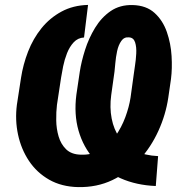

<svg xmlns="http://www.w3.org/2000/svg" viewBox="-20 -742 739 772"><path d="M615.7 -114.3 606.4 5.9Q528.8 2.9 465.6 -24.9Q402.3 -52.7 358.6 -101.6Q314.9 -150.4 295.9 -216.3Q276.9 -282.2 287.1 -361.3L300.8 -453.6Q307.1 -494.6 322 -541.5Q336.9 -588.4 362.3 -630.1Q387.7 -671.9 425 -697.5Q462.4 -723.1 513.7 -721.7Q568.4 -720.2 601.6 -689.9Q634.8 -659.7 650.9 -613.3Q667 -566.9 669.9 -516.6Q672.9 -466.3 667.5 -424.3L656.7 -349.6Q646.5 -280.8 616.9 -215.8Q587.4 -150.9 540.5 -99.1Q493.7 -47.4 431.6 -17.8Q369.6 11.7 293.9 10.3Q227.5 8.8 177.7 -19.5Q127.9 -47.9 96.4 -95.2Q64.9 -142.6 52.5 -200.9Q40 -259.3 47.9 -320.8L64.5 -428.7Q72.8 -482.9 93 -534.9Q113.3 -586.9 146.7 -628.4Q180.2 -669.9 227.1 -695.3Q273.9 -720.7 334 -722.2L317.9 -591.3Q293 -589.8 276.4 -572Q259.8 -554.2 249.5 -528.1Q239.3 -502 233.9 -475.3Q228.5 -448.7 225.6 -429.7L209 -320.3Q205.6 -292 206.1 -258.3Q206.5 -224.6 215.6 -193.6Q224.6 -162.6 245.8 -141.8Q267.1 -121.1 304.2 -120.1Q349.6 -118.2 384.5 -138.9Q419.4 -159.7 444.1 -194.8Q468.8 -230 483.9 -270.8Q499 -311.5 504.9 -349.6L518.1 -445.3Q519 -454.6 522.7 -477.5Q526.4 -500.5 527.8 -526.6Q529.3 -552.7 523.2 -571.8Q517.1 -590.8 498.5 -591.8Q479 -593.8 467.5 -577.1Q456.1 -560.5 450.9 -536.4Q445.8 -512.2 443.8 -489Q441.9 -465.8 440.4 -454.1L427.2 -359.9Q420.4 -309.6 429 -265.4Q437.5 -221.2 460.9 -188Q484.4 -154.8 523.4 -135.7Q562.5 -116.7 615.7 -114.3Z"/></svg>

Font: Roboto Condensed ExtraBold
Style: Italic
Weight: 800
Italic angle: -12°
Designer: Christian Robertson
Foundry: Google
Version: Version 3.008; 2023